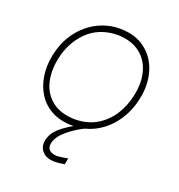

<svg xmlns="http://www.w3.org/2000/svg" viewBox="-128 -610 853 917"><g transform="rotate(20 298.5 -152.0)"><path d="M272 9Q210.5 9 166.5 -14.2Q122.5 -37.5 96.8 -77.5Q71 -117.5 63.5 -168Q56 -218.5 67 -273Q82 -346.5 121.2 -398.2Q160.5 -450 214 -477Q267.5 -504 326 -504Q406 -504 457 -464.5Q508 -425 527 -360.8Q546 -296.5 530 -222Q515.5 -154 479 -102Q442.5 -50 389.5 -20.5Q336.5 9 272 9ZM274 -23Q336.5 -24.5 382.5 -52Q428.5 -79.5 457.8 -125.2Q487 -171 499 -228Q513.5 -296 498.2 -350.8Q483 -405.5 439.5 -438Q396 -470.5 326 -472Q233 -470 174.5 -412.5Q116 -355 98 -267Q84.5 -202.5 98.2 -147.5Q112 -92.5 155.2 -58.5Q198.5 -24.5 274 -23ZM251 200Q207.5 200 186.5 176.2Q165.5 152.5 173 118Q180.5 82.5 212.5 53.8Q244.5 25 311 -10L313 -20H329L336 0Q288 23 249.8 55.5Q211.5 88 204 122Q199 146.5 212.5 158.2Q226 170 252 171Q265 170 281 167.5Q297 165 306 163L300 195Q291 196.5 276.2 198.2Q261.5 200 251 200Z"/></g></svg>

Font: Commissioner Flair Thin
Style: Italic
Weight: 100
Italic angle: -12°
Designer: Kostas Bartsokas
Foundry: Kostas Bartsokas
Version: Version 1.000; ttfautohint (v1.8.3)